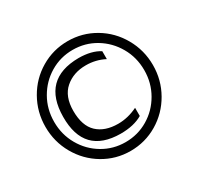

<svg xmlns="http://www.w3.org/2000/svg" viewBox="-145 -843 1063 1028"><g transform="rotate(-30 386.5 -329.0)"><path d="M520.9 -128V-178.4Q461.6 -149.3 401 -149.3Q319.4 -149.3 272.8 -192.9Q226.2 -236.6 226.2 -328.7Q226.2 -418.2 277.4 -462.8Q328.5 -507.4 405.9 -507.4Q467.1 -507.4 520.4 -479.8V-528.7Q470.9 -560.1 392 -560.5Q165 -558.9 163.2 -328.7Q161.3 -98 385.4 -96.6Q468.2 -96.6 520.9 -128ZM718.4 -329Q718.4 -421 673.8 -499.3Q629.3 -577.7 552.9 -622.9Q476.4 -668.2 386 -668.2Q296.1 -668.2 219.6 -622.9Q143.2 -577.7 98.7 -499.3Q54.2 -421 54.2 -329Q54.2 -237.1 98.7 -159Q143.2 -80.9 219.6 -35.4Q296.1 10.1 386 10.1Q476.4 10.1 552.9 -35.4Q629.3 -80.9 673.8 -159Q718.4 -237.1 718.4 -329ZM108 -329Q108 -408 145.4 -473Q182.7 -538.1 246.4 -576.2Q310.1 -614.2 386 -614.2Q462.4 -614.2 525.9 -576.2Q589.4 -538.1 626.9 -473Q664.5 -408 664.5 -329Q664.5 -250.6 626.9 -185.3Q589.4 -120 525.9 -82.2Q462.4 -44.3 386 -44.3Q310.1 -44.3 246.4 -82.2Q182.7 -120 145.4 -185.3Q108 -250.6 108 -329Z"/></g></svg>

Font: Arad-FD-VF Thin
Style: Regular
Weight: 100
Designer: Mohammad Darvishi
Version: Version 1.010;September 21, 2024;FontCreator 15.0.0.2992 64-